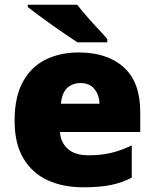

<svg xmlns="http://www.w3.org/2000/svg" viewBox="-20 -786 658 816"><path d="M315 -563Q436 -563 506 -500Q576 -437 576 -310V-225H235Q237 -182 267.5 -154Q298 -126 356 -126Q408 -126 451 -136Q494 -146 540 -168V-31Q500 -10 452.5 0Q405 10 333 10Q249 10 183.5 -19.5Q118 -49 80 -112Q42 -175 42 -273Q42 -373 76.5 -437Q111 -501 172.5 -532Q234 -563 315 -563ZM322 -433Q288 -433 265.5 -412Q243 -391 239 -345H403Q402 -382 381.5 -407.5Q361 -433 322 -433ZM308 -766Q325 -744 348.5 -717Q372 -690 396 -664.5Q420 -639 436 -620V-606H309Q289 -619 260.5 -638.5Q232 -658 201.5 -679.5Q171 -701 143.5 -721.5Q116 -742 98 -756V-766Z"/></svg>

Font: Noto Sans Black
Style: Regular
Weight: 900
Designer: Monotype Design Team
Foundry: Monotype Imaging Inc.
Version: Version 2.007